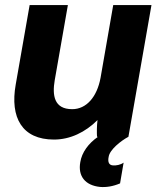

<svg xmlns="http://www.w3.org/2000/svg" viewBox="-20 -540 629 758"><path d="M193 11C257 11 317 -18 365 -66C362 -44 362 -15 363 0H367C329 26 303 62 297 100C287 155 316 192 375 198C399 200 426 196 454 184L468 102C456 111 438 114 426 113C409 112 405 98 409 79C413 51 457 16 487 0L578 -520H427L377 -233C363 -157 321 -109 265 -109C193 -109 186 -164 196 -223L248 -520H97L42 -206C19 -76 67 11 193 11Z"/></svg>

Font: Fixel Text 20240404
Style: Bold Italic
Weight: 700
Width: 4
Italic angle: -10°
Designer: AlfaBravo + MacPaw
Foundry: Kyrylo Tkachov, Marchela Mozhyna, Serhii Makarenko, Maria Weinstein, Zakhar Kryvoshyya
Version: Version 1.211;Glyphs 3.2 (3225)